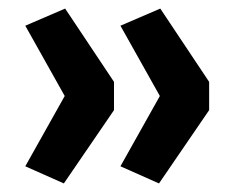

<svg xmlns="http://www.w3.org/2000/svg" viewBox="-20 -495 563 448"><path d="M129 -67 39 -107 131 -271 39 -435 132 -475 246 -304V-238ZM351 -67 261 -107 353 -271 261 -435 354 -475 468 -304V-238Z"/></svg>

Font: Nunito Sans 6pt
Style: Bold
Weight: 700
Version: Version 3.101;gftools[0.9.27]